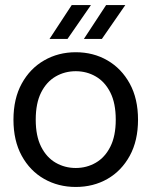

<svg xmlns="http://www.w3.org/2000/svg" viewBox="-20 -730 601 762"><path d="M280.6 12Q211.5 12 155.2 -19.9Q99 -51.9 66.2 -111.8Q33.4 -171.7 33.4 -254.9Q33.4 -338.3 66.2 -398.1Q99 -458 155.2 -490.3Q211.5 -522.7 280.6 -522.7Q350.6 -522.7 406.4 -490.3Q462.2 -458 495 -398.1Q527.8 -338.3 527.8 -254.9Q527.8 -171.7 495 -111.8Q462.2 -51.9 406.4 -19.9Q350.6 12 280.6 12ZM280.6 -63.3Q324 -63.3 360.1 -84.2Q396.3 -105 417.8 -147.6Q439.4 -190.1 439.4 -254.9Q439.4 -320.5 417.8 -363.1Q396.3 -405.6 360.1 -426.5Q324 -447.4 280.6 -447.4Q237.2 -447.4 201 -426.5Q164.8 -405.6 143.3 -363.1Q121.8 -320.5 121.8 -254.9Q121.8 -190.1 143.3 -147.6Q164.8 -105 201 -84.2Q237.2 -63.3 280.6 -63.3ZM264.7 -710H341L248 -575.6H176.6ZM401.2 -710H477.4L384.4 -575.6H313Z"/></svg>

Font: TikTok Sans Light
Style: Regular
Weight: 300
Version: Version 4.000